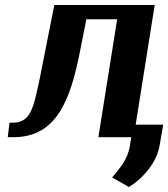

<svg xmlns="http://www.w3.org/2000/svg" viewBox="-20 -548 672 767"><path d="M18 -58 11 0H34C208 0 262 -152 300 -345L325 -471H448L373 0H514L598 -528H197L146 -271C139 -232 131 -199 125 -172C110 -107 93 -58 33 -58ZM428 161 495 199C511 189 526 178 540 165C575 132 609 87 618 31L632 -50H512L499 34C490 91 458 124 428 161Z"/></svg>

Font: Aerodynamic
Style: Obl
Weight: 500
Designer: Google
Version: Version 2.000980; 2014